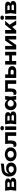

<svg xmlns="http://www.w3.org/2000/svg" viewBox="4500 -5356 872 9912"><g transform="rotate(-90 4936.0 -400.0)"><path d="M46 0 80 -285 46 -570H497Q580 -570 628.5 -531.5Q677 -493 677 -427Q677 -365 628 -326.5Q579 -288 492 -280L505 -310Q605 -307 658.5 -268.5Q712 -230 712 -161Q712 -87 657.5 -43.5Q603 0 510 0ZM225 -40 153 -117H451Q489 -117 507 -133Q525 -149 525 -178Q525 -205 505 -222Q485 -239 441 -239H190V-339H419Q455 -339 472.5 -354.5Q490 -370 490 -396Q490 -421 474 -437Q458 -453 424 -453H154L225 -529L256 -285Z M1155 16Q1037 16 952.5 -29Q868 -74 823.5 -158Q779 -242 779 -361Q779 -538 875 -640.5Q971 -743 1151 -758Q1224 -764 1272.5 -768.5Q1321 -773 1351.5 -777.5Q1382 -782 1404 -787Q1426 -792 1446 -799V-646Q1424 -638 1391.5 -631.5Q1359 -625 1309.5 -621.5Q1260 -618 1187 -614Q1057 -608 995 -545.5Q933 -483 933 -364V-340L927 -354Q946 -406 986.5 -443.5Q1027 -481 1084.5 -501Q1142 -521 1209 -521Q1296 -521 1361 -488.5Q1426 -456 1462.5 -397.5Q1499 -339 1499 -260Q1499 -177 1456 -115Q1413 -53 1336 -18.5Q1259 16 1155 16ZM1160 -124Q1206 -124 1240 -140.5Q1274 -157 1292.5 -187Q1311 -217 1311 -258Q1311 -298 1292.5 -328Q1274 -358 1240 -374.5Q1206 -391 1160 -391Q1096 -391 1046 -357.5Q996 -324 971 -265Q985 -201 1036.5 -162.5Q1088 -124 1160 -124Z M1924 16Q1816 16 1735 -22Q1654 -60 1609 -128Q1564 -196 1564 -285Q1564 -375 1609 -442.5Q1654 -510 1735.5 -548Q1817 -586 1924 -586Q2032 -586 2113.5 -548Q2195 -510 2240 -442.5Q2285 -375 2285 -285Q2285 -195 2240 -127.5Q2195 -60 2113.5 -22Q2032 16 1924 16ZM1924 -124Q1979 -124 2017.5 -143.5Q2056 -163 2076.5 -199Q2097 -235 2097 -285Q2097 -335 2076.5 -371Q2056 -407 2017.5 -426.5Q1979 -446 1924 -446Q1871 -446 1832 -426.5Q1793 -407 1772 -371Q1751 -335 1751 -285Q1751 -235 1772 -199Q1793 -163 1832 -143.5Q1871 -124 1924 -124Z M2459 -570H3063V0H2878V-516L2963 -431H2552L2631 -502Q2637 -441 2640 -391.5Q2643 -342 2643 -302Q2643 -137 2593 -62.5Q2543 12 2431 12Q2400 12 2371 5.5Q2342 -1 2315 -17V-150Q2333 -143 2350.5 -139.5Q2368 -136 2382 -136Q2432 -136 2453.5 -180.5Q2475 -225 2475 -328Q2475 -376 2471 -436.5Q2467 -497 2459 -570Z M3183 -578 3275 -559 3368 -578V0H3183ZM3276 -630Q3227 -630 3196 -655.5Q3165 -681 3165 -723Q3165 -766 3196 -791Q3227 -816 3276 -816Q3326 -816 3356 -791Q3386 -766 3386 -723Q3386 -681 3356 -655.5Q3326 -630 3276 -630Z M3474 0 3508 -285 3474 -570H3925Q4008 -570 4056.5 -531.5Q4105 -493 4105 -427Q4105 -365 4056 -326.5Q4007 -288 3920 -280L3933 -310Q4033 -307 4086.5 -268.5Q4140 -230 4140 -161Q4140 -87 4085.5 -43.5Q4031 0 3938 0ZM3653 -40 3581 -117H3879Q3917 -117 3935 -133Q3953 -149 3953 -178Q3953 -205 3933 -222Q3913 -239 3869 -239H3618V-339H3847Q3883 -339 3900.5 -354.5Q3918 -370 3918 -396Q3918 -421 3902 -437Q3886 -453 3852 -453H3582L3653 -529L3684 -285Z M4748 0 4723 -207 4750 -285 4723 -362 4748 -570H4941L4906 -285L4941 0ZM4794 -285Q4779 -194 4737 -126.5Q4695 -59 4631 -21.5Q4567 16 4487 16Q4403 16 4339.5 -22Q4276 -60 4240 -127.5Q4204 -195 4204 -285Q4204 -375 4240 -442.5Q4276 -510 4339.5 -548Q4403 -586 4487 -586Q4567 -586 4631 -548.5Q4695 -511 4737.5 -444Q4780 -377 4794 -285ZM4392 -285Q4392 -239 4411 -203.5Q4430 -168 4463.5 -147.5Q4497 -127 4541 -127Q4585 -127 4624.5 -147.5Q4664 -168 4694 -203.5Q4724 -239 4739 -285Q4724 -331 4694 -366.5Q4664 -402 4624.5 -422.5Q4585 -443 4541 -443Q4497 -443 4463.5 -422.5Q4430 -402 4411 -366.5Q4392 -331 4392 -285Z M5143 -570H5747V0H5562V-516L5647 -431H5236L5315 -502Q5321 -441 5324 -391.5Q5327 -342 5327 -302Q5327 -137 5277 -62.5Q5227 12 5115 12Q5084 12 5055 5.5Q5026 -1 4999 -17V-150Q5017 -143 5034.5 -139.5Q5052 -136 5066 -136Q5116 -136 5137.5 -180.5Q5159 -225 5159 -328Q5159 -376 5155 -436.5Q5151 -497 5143 -570Z M5867 0V-570H6051V-47L5993 -132H6205Q6247 -132 6270 -152Q6293 -172 6293 -209Q6293 -246 6270 -266.5Q6247 -287 6205 -287H5993V-413H6235Q6309 -413 6364 -387.5Q6419 -362 6449.5 -315.5Q6480 -269 6480 -207Q6480 -145 6449.5 -98Q6419 -51 6364.5 -25.5Q6310 0 6237 0Z M6558 -570H6743V0H6558ZM7033 -570H7218V0H7033ZM6664 -360H7104V-221H6664Z M7338 0V-570H7520V-100L7478 -112L7799 -570H8038V0H7855V-481L7898 -468L7570 0Z M8157 0V-570H8342V-147L8288 -166L8617 -570H8816L8322 0ZM8621 0 8455 -279 8593 -380 8832 0Z M8885 -578 8977 -559 9070 -578V0H8885ZM8978 -630Q8929 -630 8898 -655.5Q8867 -681 8867 -723Q8867 -766 8898 -791Q8929 -816 8978 -816Q9028 -816 9058 -791Q9088 -766 9088 -723Q9088 -681 9058 -655.5Q9028 -630 8978 -630Z M9176 0 9210 -285 9176 -570H9627Q9710 -570 9758.5 -531.5Q9807 -493 9807 -427Q9807 -365 9758 -326.5Q9709 -288 9622 -280L9635 -310Q9735 -307 9788.5 -268.5Q9842 -230 9842 -161Q9842 -87 9787.5 -43.5Q9733 0 9640 0ZM9355 -40 9283 -117H9581Q9619 -117 9637 -133Q9655 -149 9655 -178Q9655 -205 9635 -222Q9615 -239 9571 -239H9320V-339H9549Q9585 -339 9602.5 -354.5Q9620 -370 9620 -396Q9620 -421 9604 -437Q9588 -453 9554 -453H9284L9355 -529L9386 -285Z"/></g></svg>

Font: Unbounded SemiBold
Style: Regular
Weight: 600
Designer: Luke Prowse, Jean-Baptiste Morizot, Fátima Lázaro, Florian Runge
Foundry: NaN
Version: Version 1.700